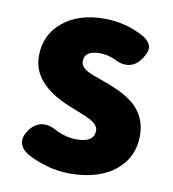

<svg xmlns="http://www.w3.org/2000/svg" viewBox="-71 -646 652 723"><g transform="rotate(10 255.0 -284.5)"><path d="M242 14Q159 14 76 -30Q23 -66 61 -119Q81 -147 111 -151Q139 -154 169 -135Q208 -117 246 -117Q313 -117 313 -162Q313 -182 286 -198Q270 -208 222 -226Q208 -232 200 -235Q52 -294 52 -402Q52 -483 112.5 -533Q173 -583 272 -583Q353 -583 426 -543Q453 -525 455 -504Q456 -484 435 -456Q416 -431 389.5 -427Q363 -423 335 -439Q304 -452 278 -452Q218 -452 218 -411Q218 -391 244 -376Q260 -367 307 -351Q322 -346 329 -343Q397 -317 431 -286Q479 -241 479 -172Q479 -90 419 -40Q355 14 242 14Z"/></g></svg>

Font: GenSenRounded TW H
Style: Regular
Weight: 900
Version: Version 1.501;PS 1;hotconv 16.6.51;makeotf.lib2.5.65220